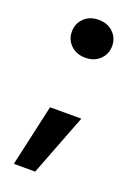

<svg xmlns="http://www.w3.org/2000/svg" viewBox="-126 -568 528 744"><g transform="rotate(20 138.0 -195.5)"><path d="M149 -358Q112 -358 89 -380.5Q66 -403 66 -436Q66 -469 89 -491.5Q112 -514 149 -514Q186 -514 209 -491.5Q232 -469 232 -436Q232 -403 209 -380.5Q186 -358 149 -358ZM30 123 87 -131H216L118 123Z"/></g></svg>

Font: DM Sans 18pt
Style: Bold
Weight: 700
Designer: Colophon Foundry, Jonny Pinhorn
Foundry: Colophon Foundry
Version: Version 4.004;gftools[0.9.30]